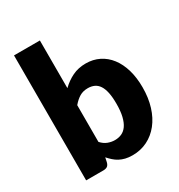

<svg xmlns="http://www.w3.org/2000/svg" viewBox="-178 -868 930 996"><g transform="rotate(-30 287.0 -370.0)"><path d="M52.5 0V-748.5H207.5V-463Q237.5 -492 273 -509.2Q308.5 -526.5 353 -526.5Q397 -526.5 433 -508.5Q469 -490.5 494.5 -457.2Q520 -424 533.8 -377Q547.5 -330 547.5 -272Q547.5 -209 531.5 -157.5Q515.5 -106 486.2 -69.2Q457 -32.5 416.5 -12.2Q376 8 327 8Q303.5 8 285 3.5Q266.5 -1 251 -9.2Q235.5 -17.5 222.8 -29Q210 -40.5 198 -54L192.5 -28Q188.5 -12 179.5 -6Q170.5 0 155.5 0ZM298.5 -410Q270 -410 249 -397.5Q228 -385 207.5 -361V-141Q225 -121.5 245.5 -113.8Q266 -106 287 -106Q309 -106 327.5 -114.2Q346 -122.5 359.2 -141.2Q372.5 -160 380 -190.8Q387.5 -221.5 387.5 -266.5Q387.5 -305.5 381.8 -332.8Q376 -360 364.8 -377.2Q353.5 -394.5 336.8 -402.2Q320 -410 298.5 -410Z"/></g></svg>

Font: Lato Black
Style: Regular
Weight: 900
Designer: Lukasz Dziedzic
Foundry: tyPoland Lukasz Dziedzic
Version: Version 2.007; 2014-02-27